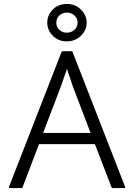

<svg xmlns="http://www.w3.org/2000/svg" viewBox="-20 -1035 680 975"><path d="M462 -303H178L95 -85Q94 -80 88 -80H30Q23 -80 26 -87L292 -770Q295 -775 299 -775H342Q348 -775 349 -770L615 -87Q617 -80 611 -80H553Q547 -80 546 -85ZM351 -593 320 -685 288 -593 199 -360H440ZM319 -825Q276 -825 248 -853.5Q220 -882 220 -920Q220 -958 248 -986.5Q276 -1015 319 -1015Q362 -1015 391 -986.5Q420 -958 420 -920Q420 -882 391 -853.5Q362 -825 319 -825ZM319 -869Q342 -869 358 -883.5Q374 -898 374 -920Q374 -942 358 -956.5Q342 -971 319 -971Q297 -971 281.5 -956.5Q266 -942 266 -920Q266 -898 281.5 -883.5Q297 -869 319 -869Z"/></svg>

Font: Gowun Dodum
Style: Regular
Weight: 400
Designer: Yanghee Ryu
Foundry: Yanghee Ryu
Version: Version 2.000